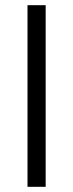

<svg xmlns="http://www.w3.org/2000/svg" viewBox="-20 -720 282 740"><path d="M86 -700V0H156V-700Z"/></svg>

Font: LilGrotesk
Style: Regular
Weight: 400
Designer: Bastien Sozeau
Foundry: NBR — Bastien Sozeau
Version: Version 2.001